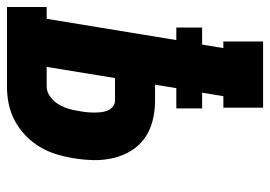

<svg xmlns="http://www.w3.org/2000/svg" viewBox="-143 -643 775 551"><g transform="rotate(90 244.5 -367.5)"><path d="M-11 0V-114H23L84 -486H48V-560H97L107 -621H88V-735H278V-621H245L235 -560H280V-486H222L212 -425H258Q287 -425 315 -418Q343 -411 365 -395.5Q387 -380 401.5 -356.5Q416 -333 422.5 -305.5Q429 -278 428.5 -249Q428 -220 423 -191Q419 -166 411.5 -141.5Q404 -117 391 -95Q378 -73 358.5 -54Q339 -35 315.5 -22.5Q292 -10 267 -5Q242 0 218 0ZM161 -114H218Q233 -114 247 -124.5Q261 -135 269 -149Q277 -163 281.5 -178Q286 -193 288 -209Q290 -219 291 -229Q292 -239 292 -249.5Q292 -260 291 -269.5Q290 -279 286.5 -288Q283 -297 275.5 -303.5Q268 -310 258 -310H193Z"/></g></svg>

Font: Iosevka Slab Heavy Oblique
Style: Regular
Weight: 900
Italic angle: -9°
Monospace: yes
Designer: Belleve Invis
Foundry: Belleve Invis
Version: Version 11.1.1; ttfautohint (v1.8.3)